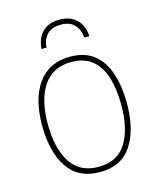

<svg xmlns="http://www.w3.org/2000/svg" viewBox="-110 -793 731 882"><g transform="rotate(-15 256.0 -352.5)"><path d="M457 -264Q457 -139 408 -64.5Q359 10 256 10Q155 10 104.5 -64.5Q54 -139 54 -265Q54 -393 107 -465.5Q160 -538 259 -538Q330 -538 373.5 -502.5Q417 -467 437 -405Q457 -343 457 -264ZM81 -265Q81 -150 124 -82.5Q167 -15 256 -15Q346 -15 388 -81.5Q430 -148 430 -264Q430 -336 413.5 -392Q397 -448 359 -480.5Q321 -513 259 -513Q171 -513 126 -447.5Q81 -382 81 -265ZM256 -715Q307 -715 337 -686.5Q367 -658 370 -606H346Q343 -644 321 -667.5Q299 -691 257 -691Q213 -691 191 -668Q169 -645 166 -606H142Q147 -660 177 -687.5Q207 -715 256 -715Z"/></g></svg>

Font: Noto Sans SemiCondensed Thin
Style: Regular
Weight: 100
Width: 4
Designer: Monotype Design Team
Foundry: Monotype Imaging Inc.
Version: Version 2.013; ttfautohint (v1.8.4.7-5d5b)